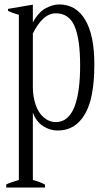

<svg xmlns="http://www.w3.org/2000/svg" viewBox="-20 -577 462 865"><path d="M8 254C8 254 8 268 8 268C8 268 183 268 183 268C183 268 183 255 183 255C165 245 146 238 128 234C128 234 128 -70 128 -70C138 -42 154 -22 174 -9C194 4 216 11 240 11C293 11 333 -13 362 -62C391 -110 405 -185 405 -287C405 -376 391 -443 363 -489C336 -534 297 -557 246 -557C227 -557 207 -551 186 -540C165 -529 145 -507 128 -476C128 -476 128 -556 128 -556C128 -556 16 -537 16 -537C16 -537 16 -528 16 -528C28 -522 45 -516 65 -510C65 -510 65 234 65 234C41 241 22 247 8 254ZM316 -97C298 -51 270 -27 232 -27C210 -27 192 -35 176 -49C160 -63 148 -82 140 -107C132 -131 128 -157 128 -186C128 -186 128 -426 128 -426C141 -453 156 -475 174 -492C192 -509 211 -517 232 -517C271 -517 299 -498 316 -459C333 -419 341 -360 341 -281C341 -204 333 -143 316 -97Z"/></svg>

Font: BUSH 25 TRIRONG
Style: Regular
Weight: 400
Designer: Katatrad Team
Foundry: CadsonDemak